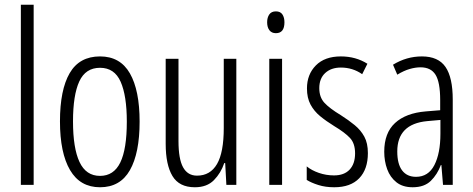

<svg xmlns="http://www.w3.org/2000/svg" viewBox="-20 -780 1996 810"><path d="M122 0H68V-760H122Z M569 -267Q569 -134 528 -62Q487 10 402 10Q318 10 275.5 -62.5Q233 -135 233 -268Q233 -401 274 -471.5Q315 -542 402 -542Q487 -542 528 -470.5Q569 -399 569 -267ZM288 -268Q288 -155 315.5 -96.5Q343 -38 402 -38Q460 -38 487.5 -94.5Q515 -151 515 -267Q515 -376 489 -435Q463 -494 402 -494Q341 -494 314.5 -436.5Q288 -379 288 -268Z M977 -532V0H935L930 -92H926Q912 -50 882.5 -20Q853 10 802 10Q736 10 707.5 -37.5Q679 -85 679 -173V-532H733V-185Q733 -109 752.5 -74Q772 -39 811 -39Q867 -39 895.5 -88Q924 -137 924 -240V-532Z M1144 -732Q1163 -732 1171.5 -719Q1180 -706 1180 -686Q1180 -640 1144 -640Q1126 -640 1116.5 -652.5Q1107 -665 1107 -686Q1107 -706 1116 -719Q1125 -732 1144 -732ZM1170 -532V0H1116V-532Z M1532 -134Q1532 -66 1495.5 -28Q1459 10 1390 10Q1353 10 1323 0.5Q1293 -9 1274 -21V-78Q1295 -61 1325.5 -50.5Q1356 -40 1389 -40Q1432 -40 1455 -64.5Q1478 -89 1478 -133Q1478 -175 1456.5 -198Q1435 -221 1390 -248Q1356 -269 1330.5 -290Q1305 -311 1290 -339Q1275 -367 1275 -407Q1275 -466 1312.5 -504Q1350 -542 1418 -542Q1481 -542 1530 -511L1508 -467Q1468 -495 1418 -495Q1377 -495 1352 -472Q1327 -449 1327 -408Q1327 -370 1348.5 -346.5Q1370 -323 1418 -294Q1451 -273 1476.5 -252Q1502 -231 1517 -203.5Q1532 -176 1532 -134Z M1760 -542Q1829 -542 1859.5 -497.5Q1890 -453 1890 -360V0H1849L1842 -84H1840Q1825 -44 1797.5 -17Q1770 10 1721 10Q1679 10 1652.5 -11Q1626 -32 1613.5 -66Q1601 -100 1601 -140Q1601 -219 1646.5 -261Q1692 -303 1776 -310L1837 -315V-358Q1837 -433 1817.5 -464.5Q1798 -496 1754 -496Q1733 -496 1708.5 -489Q1684 -482 1656 -465L1638 -507Q1695 -542 1760 -542ZM1782 -269Q1656 -257 1656 -141Q1656 -88 1676.5 -61Q1697 -34 1735 -34Q1787 -34 1812.5 -83.5Q1838 -133 1838 -216V-274Z"/></svg>

Font: Noto Sans Ethiopic ExtraCondensed Light
Style: Regular
Weight: 300
Width: 2
Designer: Monotype Design Team
Foundry: Monotype Imaging Inc.
Version: Version 2.102; ttfautohint (v1.8.4.7-5d5b)